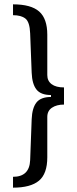

<svg xmlns="http://www.w3.org/2000/svg" viewBox="-20 -706 355 885"><path d="M40 -686Q123 -686 160.5 -653Q198 -620 198 -546V-360Q198 -333 218 -318Q238 -303 275 -303V-224Q241 -224 219.5 -209.5Q198 -195 198 -167V19Q198 95 159.5 127Q121 159 40 159V109Q116 109 119 32L126 -156Q128 -208 148 -233.5Q168 -259 215 -259V-268Q168 -268 148 -293.5Q128 -319 126 -371L119 -552Q117 -605 97 -620.5Q77 -636 40 -636Z"/></svg>

Font: Chivo
Style: Regular
Weight: 400
Designer: Hector Gatti
Foundry: Omnibus-Type
Version: Version 1.007;PS 001.007;hotconv 1.0.88;makeotf.lib2.5.64775